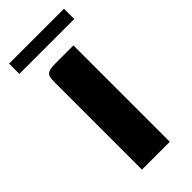

<svg xmlns="http://www.w3.org/2000/svg" viewBox="-191 -609 648 648"><g transform="rotate(-45 133.5 -285.0)"><path d="M67 0Q67 -104 67 -207.5Q67 -311 67 -415Q67 -430 69 -440Q71 -450 80.5 -455Q90 -460 112 -460H200V0ZM3 -521V-570H265V-521Z"/></g></svg>

Font: Genos Thin SemiBold
Style: Regular
Weight: 600
Version: Version 1.010